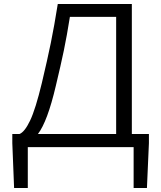

<svg xmlns="http://www.w3.org/2000/svg" viewBox="-20 -741 811 967"><path d="M191 -324Q219 -442 236 -525Q253 -608 271 -721H644V-66H730V-20L720 206H653V0H120V206H51L42 -20V-66H78Q104 -76 131.5 -133.5Q159 -191 191 -324ZM565 -66V-656H332Q317 -561 301.5 -486.5Q286 -412 261 -308Q219 -129 171 -66Z"/></svg>

Font: Nebula Sans Book
Style: Regular
Weight: 400
Designer: Paul D. Hunt for Adobe (as Source Sans)
Foundry: Nebula Entertainment & Broadcasting LLC
Version: Version 1.010